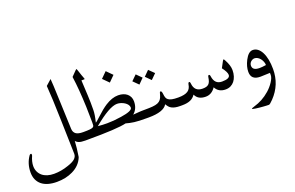

<svg xmlns="http://www.w3.org/2000/svg" viewBox="-112 -1188 2886 1876"><g transform="rotate(-20 1331.0 -249.5)"><path d="M608.4 -49.3Q567.4 -49.3 545.2 -57.6Q522.9 -65.9 511.7 -82Q508.8 -15.6 493.7 80.1Q462.9 159.7 378.9 200.2Q306.2 235.8 212.9 235.8Q163.1 235.8 123.5 224.6Q84 213.4 56.6 191.2Q29.3 168.9 14.6 136.2Q0 103.5 0 61Q0 -30.3 49.8 -101.1Q52.7 -105.5 56.6 -107.4Q60.5 -109.4 63.5 -109.4Q72.3 -109.4 72.3 -98.6Q72.3 -91.3 70.3 -87.9Q45.9 -33.2 45.9 11.7Q45.9 43.9 58.1 70.1Q70.3 96.2 92 114.5Q113.8 132.8 144.5 142.3Q175.3 151.9 212.9 151.9Q287.6 151.9 361.3 126Q415 108.9 439.5 87.2Q463.9 65.4 463.9 35.6L454.6 -313.5Q448.2 -561 438.5 -679.2L496.1 -730.5Q498 -714.4 501 -654.1Q503.9 -593.8 507.8 -485.8L518.6 -204.1Q520 -168.9 543.2 -151.4Q566.4 -133.8 618.7 -133.8H623.5Q630.9 -133.8 634.5 -120.8Q638.2 -107.9 638.2 -91.3Q638.2 -83.5 637.2 -76.2Q636.2 -68.8 634.5 -63Q632.8 -57.1 630.1 -53.2Q627.4 -49.3 623.5 -49.3Z M1087.9 -558.6 1028.8 -499.5 968.8 -559.6 1028.3 -618.7ZM1137.7 -199.7Q1137.7 -216.3 1127.2 -231Q1116.7 -245.6 1099.9 -256.6Q1083 -267.6 1062.7 -274.2Q1042.5 -280.8 1022.5 -280.8Q942.4 -280.8 772.9 -139.6Q796.9 -137.2 820.3 -136Q843.8 -134.8 869.1 -134.8Q901.9 -134.8 938.5 -137.9Q975.1 -141.1 1017.1 -147.5Q1137.7 -165.5 1137.7 -199.7ZM1252 -49.3Q1207 -49.3 1175.5 -50.5Q1144 -51.8 1120.1 -54.9Q1096.2 -58.1 1076.9 -62.3Q1057.6 -66.4 1036.6 -72.3Q946.3 -49.3 628.4 -49.3H613.8Q609.9 -49.3 607.2 -53.2Q604.5 -57.1 602.8 -63Q601.1 -68.8 599.9 -76.2Q598.6 -83.5 598.6 -91.3Q598.6 -107.9 602.5 -120.8Q606.4 -133.8 613.8 -133.8H618.7Q664.1 -133.8 688 -136.2Q711.9 -138.7 721.9 -145Q731.9 -151.4 732.9 -163.1Q733.9 -174.8 733.9 -192.9Q733.9 -215.8 732.9 -256.1Q731.9 -296.4 731 -356.4Q727.5 -447.8 721.4 -525.6Q715.3 -603.5 705.1 -675.8L756.8 -728.5Q764.2 -735.8 766.6 -736.3Q768.1 -736.3 772.2 -725.1Q776.4 -713.9 781.7 -697.5Q787.1 -681.2 793.2 -662.8Q799.3 -644.5 805.2 -630.4Q809.6 -621.1 809.6 -617.2Q809.6 -615.2 805.7 -615Q801.8 -614.7 797.9 -614.7H774.9Q780.3 -514.2 783 -457.3Q785.6 -400.4 785.6 -381.8V-303.2Q785.6 -256.8 766.1 -179.2Q772.5 -179.2 820.8 -224.6Q851.1 -252.9 877.4 -274.2Q903.8 -295.4 925.8 -309.6Q997.1 -355.5 1061 -355.5Q1089.4 -355.5 1112.8 -347.9Q1136.2 -340.3 1152.8 -326.2Q1169.4 -312 1178.7 -292Q1188 -272 1188 -247.1Q1188 -170.9 1135.7 -127Q1154.3 -127.9 1185.5 -130.9Q1216.8 -133.8 1252 -133.8H1266.6Q1274.4 -133.8 1278.1 -120.8Q1281.7 -107.9 1281.7 -91.3Q1281.7 -83.5 1280.8 -76.2Q1279.8 -68.8 1278.1 -63Q1276.4 -57.1 1273.7 -53.2Q1271 -49.3 1266.6 -49.3Z M1476.1 -435.5 1422.4 -382.3 1369.1 -436 1421.9 -488.8ZM1346.2 -435.5 1293.5 -382.3 1239.3 -436 1293 -488.8ZM1598.1 -49.3Q1567.9 -49.3 1546.6 -53.7Q1525.4 -58.1 1510 -66.2Q1494.6 -74.2 1483.9 -86.9Q1473.1 -99.6 1463.9 -115.7Q1445.3 -82.5 1396.2 -65.9Q1347.2 -49.3 1271.5 -49.3H1256.8Q1252.9 -49.3 1250.2 -53.2Q1247.6 -57.1 1245.8 -63Q1244.1 -68.8 1242.9 -76.2Q1241.7 -83.5 1241.7 -91.3Q1241.7 -99.6 1242.9 -107.2Q1244.1 -114.7 1245.8 -120.6Q1247.6 -126.5 1250.2 -130.1Q1252.9 -133.8 1256.8 -133.8H1261.7Q1308.1 -133.8 1340.3 -136.5Q1372.6 -139.2 1393.8 -147.9Q1415 -156.7 1427.7 -173.1Q1440.4 -189.5 1447.8 -216.3Q1452.1 -232.4 1454.8 -241Q1457.5 -249.5 1463.9 -249.5Q1476.6 -249.5 1480 -215.3Q1481.9 -194.8 1487.1 -179.4Q1492.2 -164.1 1505.6 -154.1Q1519 -144 1543.2 -138.9Q1567.4 -133.8 1607.9 -133.8H1612.8Q1617.2 -133.8 1619.9 -130.1Q1622.6 -126.5 1624.3 -120.6Q1626 -114.7 1627 -107.2Q1627.9 -99.6 1627.9 -91.3Q1627.9 -83.5 1627 -76.2Q1626 -68.8 1624.3 -63Q1622.6 -57.1 1619.9 -53.2Q1617.2 -49.3 1612.8 -49.3Z M2196.8 -205.1Q2196.8 -170.9 2187.7 -142.1Q2178.7 -113.3 2162.4 -92.8Q2146 -72.3 2122.8 -60.8Q2099.6 -49.3 2070.3 -49.3Q1997.1 -49.3 1965.8 -109.4Q1925.8 -49.3 1863.3 -49.3Q1783.7 -49.3 1756.8 -109.4Q1746.6 -94.7 1733.9 -83.3Q1721.2 -71.8 1704.6 -64.5Q1688 -57.1 1666.7 -53.2Q1645.5 -49.3 1617.7 -49.3H1603Q1599.1 -49.3 1596.4 -53.2Q1593.8 -57.1 1592 -63Q1590.3 -68.8 1589.1 -76.2Q1587.9 -83.5 1587.9 -91.3Q1587.9 -99.6 1589.1 -107.2Q1590.3 -114.7 1592 -120.6Q1593.8 -126.5 1596.4 -130.1Q1599.1 -133.8 1603 -133.8H1607.9Q1643.1 -133.8 1667.5 -139.2Q1691.9 -144.5 1707.8 -155Q1723.6 -165.5 1732.4 -181.6Q1741.2 -197.8 1744.6 -219.2Q1748.5 -239.7 1758.3 -239.7Q1767.6 -239.7 1769.5 -218.8Q1777.8 -133.8 1861.3 -133.8Q1883.3 -133.8 1898.7 -137.9Q1914.1 -142.1 1924.6 -152.1Q1935.1 -162.1 1941.2 -178.5Q1947.3 -194.8 1950.7 -218.8Q1953.6 -238.8 1963.4 -238.8Q1973.6 -238.8 1975.6 -219.2Q1987.3 -133.8 2063 -133.8Q2146 -133.8 2146 -173.3Q2146 -203.1 2105 -256.3L2138.2 -318.4Q2146.5 -333 2149.9 -333Q2153.3 -333 2162.1 -316.9Q2196.8 -253.9 2196.8 -205.1Z M2572.8 -78.6Q2572.8 83.5 2460.4 200.2Q2425.8 236.3 2415.5 236.3Q2406.2 236.3 2390.1 235.6Q2374 234.9 2355.2 233.4Q2336.4 231.9 2317.1 230Q2297.9 228 2282 225.8Q2266.1 223.6 2256.1 220.9Q2246.1 218.3 2246.1 215.8Q2246.1 210.9 2275.4 202.1Q2319.8 189.5 2360.8 167.2Q2401.9 145 2440.4 111.3Q2458 96.2 2474.6 77.1Q2491.2 58.1 2503.9 38.8Q2516.6 19.5 2523.9 1.5Q2531.2 -16.6 2531.2 -30.3V-53.7L2436 -50.3H2429.7Q2335.4 -50.3 2335.4 -134.8Q2335.4 -189 2366.7 -250.5Q2403.3 -321.3 2448.7 -321.3Q2476.6 -321.3 2499.5 -303.7Q2522.5 -286.1 2538.8 -254.2Q2555.2 -222.2 2564 -177.7Q2572.8 -133.3 2572.8 -78.6ZM2520.5 -139.2Q2520.5 -157.2 2513.4 -175Q2506.3 -192.9 2494.9 -207.3Q2483.4 -221.7 2468.3 -230.5Q2453.1 -239.3 2436.5 -239.3Q2425.8 -239.3 2415.8 -234.6Q2405.8 -230 2397.7 -222.4Q2389.6 -214.8 2385 -204.3Q2380.4 -193.8 2380.4 -182.6Q2380.4 -132.8 2452.1 -132.8Q2465.3 -132.8 2482.4 -134.3Q2499.5 -135.7 2520.5 -139.2Z"/></g></svg>

Font: XB Kayhan
Style: Regular
Weight: 400
Designer: Behnam
Foundry: Irmug
Version: Version 7.300 2009